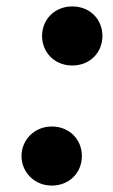

<svg xmlns="http://www.w3.org/2000/svg" viewBox="-20 -554 353 598"><path d="M111 -442C111 -391 150 -350 205 -350C261 -350 299 -391 299 -442C299 -493 261 -534 205 -534C150 -534 111 -493 111 -442ZM47 -68C47 -17 88 24 141 24C197 24 235 -17 235 -68C235 -119 197 -160 141 -160C88 -160 47 -119 47 -68Z"/></svg>

Font: Jost
Style: Bold Italic
Weight: 700
Italic angle: -5°
Version: Version 3.710